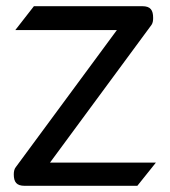

<svg xmlns="http://www.w3.org/2000/svg" viewBox="-20 -600 548 620"><path d="M24.5 -37C24.5 -12 33.5 0 59.5 0H423.5L483.5 -75H141.5L469.5 -520C473.5 -526 474.5 -534 474.5 -542C474.5 -567 466.5 -580 439.5 -580H89.5L29.5 -503H357.5L31.5 -61C26.5 -55 24.5 -47 24.5 -37Z"/></svg>

Font: Charger
Style: Bd
Weight: 400
Designer: Jasper
Foundry: Cannot Into Space Fonts
Version: Version 0.98